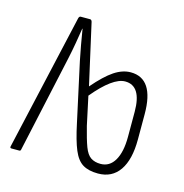

<svg xmlns="http://www.w3.org/2000/svg" viewBox="-80 -555 610 636"><g transform="rotate(15 225.0 -237.5)"><path d="M310 6Q278 6 258 -6Q238 -18 225 -49Q212 -80 200 -137L156 -339Q151 -364 146 -391Q141 -418 137 -444H136Q132 -418 127.5 -392Q123 -366 117 -338L44 -4Q43 0 39 0H12Q6 0 8 -7L114 -474Q116 -481 121 -481H153Q158 -481 160 -474L207 -265Q244 -308 272.5 -327Q301 -346 329 -346Q369 -346 389 -315.5Q409 -285 409 -224V-137Q409 -68 383.5 -31Q358 6 310 6ZM310 -27Q341 -27 358 -56Q375 -85 375 -137V-223Q375 -312 319 -312Q277 -312 213 -235L234 -137Q245 -93 254 -69Q263 -45 276.5 -36Q290 -27 310 -27Z"/></g></svg>

Font: Sofia Sans Extra Condensed ExtraLight
Style: Regular
Weight: 250
Designer: Botio Nikoltchev, Ani Petrova
Foundry: lettersoup
Version: Version 4.101